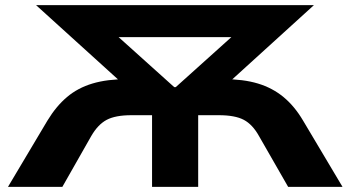

<svg xmlns="http://www.w3.org/2000/svg" viewBox="-20 -725 1360 745"><path d="M11 0 164 -257Q198 -313 240 -348.5Q282 -384 339 -401Q396 -418 474 -418H565L483 -376L120 -705H1198L836 -376L754 -418H846Q924 -418 980.5 -401Q1037 -384 1080 -348.5Q1123 -313 1156 -257L1309 0H1098L985 -197Q960 -242 926 -260Q892 -278 829 -278H749V0H570V-278H490Q428 -278 394 -260Q360 -242 334 -197L222 0ZM656 -387H662L929 -627L931 -581H386L389 -627Z"/></svg>

Font: Nunito Sans 7pt Expanded ExtraBold
Style: Regular
Weight: 800
Width: 7
Designer: Vernon Adams
Foundry: Vernon Adams
Version: Version 3.101;gftools[0.9.27]